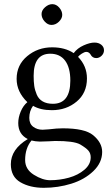

<svg xmlns="http://www.w3.org/2000/svg" viewBox="-20 -667 540 925"><path d="M180.2 -599.1Q180.2 -617.2 197 -632.1Q213.9 -647 231.9 -647Q251 -647 265.4 -630.4Q279.8 -613.8 279.8 -595.2Q279.8 -578.1 263.9 -562.5Q248 -546.9 228 -546.9Q210 -546.9 195.1 -563.5Q180.2 -580.1 180.2 -599.1ZM318.8 -278.8Q318.8 -340.8 293.9 -374.5Q269 -408.2 222.2 -408.2Q142.1 -408.2 142.1 -301.8Q142.1 -273.9 145 -253.4Q147.9 -232.9 157 -211.4Q166 -189.9 185.5 -178.5Q205.1 -167 234.9 -167Q318.8 -167 318.8 -278.8ZM131.8 9.8Q101.1 46.9 101.1 104Q101.1 148.9 143.1 175Q185.1 201.2 221.2 201.2Q268.1 201.2 312 189Q356 176.8 386.5 150.9Q417 125 417 90.8Q417 71.8 406 58.8Q395 45.9 366.2 28.8Q335.4 11.7 245.1 12.2Q240.2 12.2 215.1 13.7Q189.9 15.1 171.9 15.1Q149.9 14.6 131.8 9.8ZM443.8 -387.2Q424.8 -387.2 416 -404.8Q408.2 -417 396 -417Q387.2 -417 374.5 -408.9Q361.8 -400.9 356 -393.1Q398.9 -349.1 398.9 -289.1Q398.9 -219.2 349.4 -177.7Q299.8 -136.2 230 -136.2Q174.8 -136.2 139.2 -157.2Q121.1 -132.3 121.1 -99.1Q121.1 -70.3 140.1 -56.2Q159.2 -42 185.1 -42L214.8 -43.9Q254.9 -48.8 282.2 -48.8Q388.2 -48.8 428.2 -16.1Q472.2 20 472.2 64.9Q472.2 116.7 429.7 157.5Q387.2 198.2 323.5 218Q259.8 237.8 190.9 237.8Q124 237.8 78.1 210.9Q32.2 184.1 32.2 124Q32.2 52.2 113.8 2.9Q67.9 -20 67.9 -74.2Q67.9 -101.1 79.8 -129.6Q91.8 -158.2 111.8 -174.8Q60.1 -224.6 60.1 -287.1Q60.1 -354 111.1 -396.5Q162.1 -439 231 -439Q293 -439 335 -411.1Q353 -435.1 383.1 -448.5Q413.1 -461.9 435.1 -461.9Q455.1 -461.9 468 -451.4Q481 -440.9 481 -424.8Q481 -409.7 469.5 -398.4Q458 -387.2 443.8 -387.2Z"/></svg>

Font: Linux Libertine Capitals
Style: Small Caps
Weight: 400
Designer: Philipp H. Poll
Foundry: Philipp H. Poll
Version: Version 5.1.3